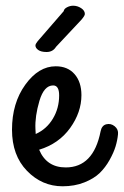

<svg xmlns="http://www.w3.org/2000/svg" viewBox="-20 -624 433 672"><path d="M265 -291Q265 -231 225.5 -176Q186 -121 117 -100Q143 -38 210 -38Q307 -38 332 -164Q336 -185 352 -189Q368 -193 381.5 -182Q395 -171 393 -154Q391 -133 384.5 -111.5Q378 -90 363.5 -64Q349 -38 329 -18.5Q309 1 275 14.5Q241 28 199 28Q127 28 74.5 -26Q22 -80 22 -170Q22 -263 68.5 -327.5Q115 -392 175 -392Q217 -392 241 -364.5Q265 -337 265 -291ZM104 -173Q104 -170 104.5 -164Q105 -158 105 -155Q143 -172 165 -208.5Q187 -245 187 -290Q187 -325 166 -325Q134 -325 118 -271Q102 -217 104 -173ZM265 -555 176 -460Q165 -442 143 -442Q124 -442 114 -449Q104 -456 104 -465Q104 -470 112 -480L203 -585Q204 -593 214.5 -598.5Q225 -604 236 -604Q251 -604 264 -595.5Q277 -587 277 -575Q277 -569 265 -555Z"/></svg>

Font: Grand Hotel
Style: Regular
Weight: 400
Designer: Brian J. Bonislawsky & Jim Lyles for Astigmatic (AOETI)
Foundry: Astigmatic (AOETI)
Version: Version 001.000